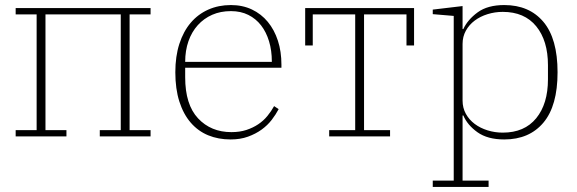

<svg xmlns="http://www.w3.org/2000/svg" viewBox="-20 -540 2285 760"><path d="M42 -25H125V-483H42V-508H576V-483H493V-25H576V0H375V-25H458V-483H160V-25H243V0H42Z M893 12Q844 12 804 -4.5Q764 -21 735 -54.5Q706 -88 690 -138Q674 -188 674 -254Q674 -317 690 -366.5Q706 -416 735 -450Q764 -484 804.5 -502Q845 -520 894 -520Q940 -520 977 -502.5Q1014 -485 1040 -453.5Q1066 -422 1080 -379Q1094 -336 1094 -284V-272H713V-234Q713 -126 764 -71.5Q815 -17 896 -17Q929 -17 955 -25.5Q981 -34 1002 -48Q1023 -62 1038.5 -81Q1054 -100 1065 -120L1083 -108Q1072 -87 1055.5 -65.5Q1039 -44 1015.5 -27Q992 -10 961.5 1Q931 12 893 12ZM1056 -295V-297Q1056 -340 1045 -376.5Q1034 -413 1013.5 -439.5Q993 -466 963 -481Q933 -496 894 -496Q853 -496 820 -481.5Q787 -467 763 -440.5Q739 -414 726 -377Q713 -340 713 -295Z M1283 -25H1386V-483H1218V-360H1188V-508H1619V-360H1589V-483H1421V-25H1524V0H1283Z M1693 175H1776V-477L1693 -484V-502L1811 -516V-425H1814Q1831 -462 1870.5 -491Q1910 -520 1976 -520Q2075 -520 2131 -453.5Q2187 -387 2187 -254Q2187 -121 2131 -54.5Q2075 12 1976 12Q1910 12 1870 -16.5Q1830 -45 1814 -83H1811V175H1914V200H1693ZM1970 -15Q2056 -15 2102.5 -72Q2149 -129 2149 -226V-282Q2149 -379 2102.5 -436Q2056 -493 1970 -493Q1939 -493 1910 -484Q1881 -475 1859 -458.5Q1837 -442 1824 -418.5Q1811 -395 1811 -366V-142Q1811 -113 1824 -89.5Q1837 -66 1859 -49.5Q1881 -33 1910 -24Q1939 -15 1970 -15Z"/></svg>

Font: IBM Plex Serif ExtLt
Style: Regular
Weight: 200
Designer: Mike Abbink, Paul van der Laan, Pieter van Rosmalen
Foundry: Bold Monday
Version: Version 3.001